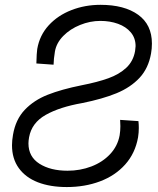

<svg xmlns="http://www.w3.org/2000/svg" viewBox="-20 -748 640 776"><path d="M28.5 -161Q28.5 -180 32.5 -203Q43 -265 80 -304Q117 -343 172.8 -365Q228.5 -387 310.5 -403.5Q374.5 -416 418.2 -431.8Q462 -447.5 490.5 -474.2Q519 -501 526 -542Q528 -556 528 -561.5Q528 -594 508.8 -617Q489.5 -640 457 -651.8Q424.5 -663.5 385.5 -663.5Q344 -663.5 303.8 -647.2Q263.5 -631 235.8 -602.8Q208 -574.5 202 -540Q197 -510 196.5 -486.5L127 -491.5Q128 -534 130.5 -550Q140 -605.5 177 -645.8Q214 -686 268.8 -707.2Q323.5 -728.5 386 -728.5Q482.5 -728.5 538.2 -688.5Q594 -648.5 594 -572Q594 -551.5 590.5 -532Q580 -472 543.8 -433.2Q507.5 -394.5 451 -371.2Q394.5 -348 312.5 -331.5Q221 -315.5 164.5 -283.5Q108 -251.5 97.5 -193Q95 -179 95 -168.5Q95 -114.5 139.5 -86.2Q184 -58 253 -58Q304 -58 349.2 -75.2Q394.5 -92.5 425 -125Q455.5 -157.5 463.5 -201Q466.5 -219 466.5 -238Q466.5 -246.5 465.5 -263.5L539.5 -258.5Q541 -245 541 -230.5Q541 -212.5 538 -193Q526.5 -128.5 486 -83.2Q445.5 -38 384.2 -15Q323 8 250 8Q183 8 133.2 -11.2Q83.5 -30.5 56 -68.5Q28.5 -106.5 28.5 -161Z"/></svg>

Font: JuliaMono Light
Style: Italic
Weight: 300
Italic angle: -9°
Monospace: yes
Designer: cormullion
Foundry: corm
Version: Version 0.054; ttfautohint (v1.8.4)